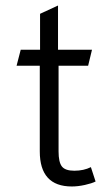

<svg xmlns="http://www.w3.org/2000/svg" viewBox="-20 -665 406 695"><path d="M124 -117V-427H40L55 -485H125V-615L190 -645V-485H313L299 -427H192V-117Q192 -78 204 -62.5Q216 -47 249 -47Q283 -47 309 -60L326 -8Q312 -1 287 4.5Q262 10 240 10Q124 10 124 -117Z"/></svg>

Font: Niramit Light
Style: Regular
Weight: 300
Designer: Katatrad Aksorn Co.,Ltd.
Foundry: Cadson Demak Co.,Ltd.
Version: Version 1.000; ttfautohint (v1.6)